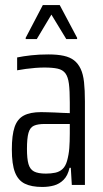

<svg xmlns="http://www.w3.org/2000/svg" viewBox="-20 -734 408 762"><path d="M148 8Q105 8 78.5 -5Q52 -18 39.5 -50Q27 -82 27 -141Q27 -198 38 -230Q49 -262 74.5 -275.5Q100 -289 143 -289Q154 -289 168 -288.5Q182 -288 198 -287.5Q214 -287 229 -286Q244 -285 257 -285V-327Q257 -374 253.5 -401.5Q250 -429 239.5 -443Q229 -457 209 -461.5Q189 -466 156 -466Q139 -466 120 -464.5Q101 -463 82.5 -460.5Q64 -458 48 -455V-506Q72 -511 103.5 -514.5Q135 -518 172 -518Q208 -518 233 -512.5Q258 -507 274 -494.5Q290 -482 300 -461Q310 -440 313.5 -408Q317 -376 317 -332V0H265L261 -68H256Q249 -37 232.5 -20.5Q216 -4 194.5 2Q173 8 148 8ZM162 -45Q182 -45 199 -48.5Q216 -52 228 -63Q240 -74 246 -95Q253 -120 255 -146Q257 -172 257 -205V-242H158Q130 -242 114.5 -235Q99 -228 93 -206.5Q87 -185 87 -143Q87 -104 93 -83Q99 -62 115 -53.5Q131 -45 162 -45ZM82 -579V-584L150 -714H217L286 -584V-579H243L184 -676L126 -579Z"/></svg>

Font: Saira ExtraCondensed
Style: Regular
Weight: 400
Width: 2
Designer: Hector Gatti with collaboration of the Omnibus-Type team
Foundry: Omnibus-Type
Version: Version 1.101